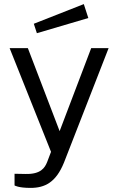

<svg xmlns="http://www.w3.org/2000/svg" viewBox="-20 -752 578 937"><path d="M389 -732 145 -636 160 -590 411 -664ZM129 165C199 165 253 138 292 42L510 -517H425L271 -112L116 -517H27L229 -11L210 39C199 66 180 99 104 97L51 96V153C51 153 69 165 129 165Z"/></svg>

Font: United Sans
Style: Regular
Weight: 400
Designer: Pablo Impallari, Rodrigo Fuenzalida (Modified by Dan O. Williams)
Version: Version 1.000;PS 001.000;hotconv 1.0.88;makeotf.lib2.5.64775